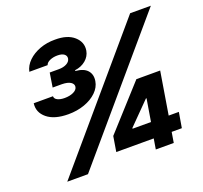

<svg xmlns="http://www.w3.org/2000/svg" viewBox="-126 -877 1077 1021"><g transform="rotate(-20 412.5 -366.0)"><path d="M216.3 -335Q137.7 -335 96.4 -368.9Q55.2 -402.8 62 -453.1H170.9Q170.4 -439 186.3 -430.9Q202.1 -422.9 226.6 -422.9Q255.4 -422.9 276.4 -432.6Q297.4 -442.4 300.3 -459Q302.7 -475.1 286.6 -485.8Q270.5 -496.6 236.3 -497.1H185.1L197.8 -577.6H249.5Q275.9 -577.6 293.9 -587.4Q312 -597.2 314.9 -613.8Q317.4 -629.4 304.7 -639.2Q292 -648.9 266.6 -648.9Q243.2 -648.9 224.1 -640.6Q205.1 -632.3 200.7 -618.2H97.2Q104.5 -651.9 131.3 -677.7Q158.2 -703.6 198 -718.3Q237.8 -732.9 283.7 -732.4Q354 -732.9 391.1 -699.7Q428.2 -666.5 420.4 -620.1Q415 -589.4 389.9 -568.4Q364.7 -547.4 329.1 -543L328.1 -538.6Q375 -534.7 395.5 -511.5Q416 -488.3 410.2 -452.1Q404.8 -418 377.2 -391.4Q349.6 -364.7 307.6 -349.9Q265.6 -335 216.3 -335ZM86.9 0 707.5 -727.5H824.7L204.1 0ZM385.7 -59.1 399.9 -145 618.7 -386.7H753.4L713.9 -146H771.5L756.8 -59.1H699.2L689.5 0H587.9L597.7 -59.1ZM613.8 -146 634.8 -272.9H631.3L510.3 -150.4L509.3 -146Z"/></g></svg>

Font: Inter Display Extra Bold
Style: Italic
Weight: 800
Italic angle: -9.39999°
Designer: Rasmus Andersson
Foundry: rsms
Version: Version 4.000;git-4fc901f